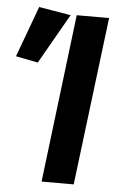

<svg xmlns="http://www.w3.org/2000/svg" viewBox="-52 -749 501 786"><g transform="rotate(5 198.5 -355.5)"><path d="M149 0 233 -691H366L281 0ZM0 -502 77 -711 208 -689 91 -484Z"/></g></svg>

Font: Xgbmvzvtohvqztyvzapvmeyoton
Style: Regular
Weight: 500
Italic angle: -8°
Designer: Carrois Corporate & Edenspiekermann
Foundry: Carrois Corporate GbR & Edenspiekermann AG
Version: Version 2.001